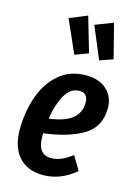

<svg xmlns="http://www.w3.org/2000/svg" viewBox="-128 -913 706 996"><g transform="rotate(15 225.0 -415.0)"><path d="M441 -408Q441 -306 361.5 -258.5Q282 -211 150 -195V-181Q150 -128 168.5 -104.5Q187 -81 222 -81Q251 -81 276.5 -92Q302 -103 335 -127L379 -53Q298 15 205 15Q122 15 75 -36.5Q28 -88 28 -183Q28 -275 56 -357.5Q84 -440 143 -491.5Q202 -543 288 -543Q360 -543 400.5 -505Q441 -467 441 -408ZM322 -405Q322 -456 276 -456Q228 -456 199 -404.5Q170 -353 158 -276Q242 -286 282 -318Q322 -350 322 -405ZM218 -845 273 -657 201 -630 123 -806ZM357 -844 404 -660 333 -635 261 -807Z"/></g></svg>

Font: Fira Sans Extra Condensed Medium
Style: Italic
Weight: 500
Width: 3
Italic angle: -8°
Designer: Carrois Corporate & Edenspiekermann AG
Foundry: Carrois Corporate GbR & Edenspiekermann AG
Version: Version 4.203